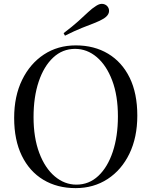

<svg xmlns="http://www.w3.org/2000/svg" viewBox="-20 -956 781 990"><path d="M371 -722Q466 -722 537.5 -679Q609 -636 648.5 -555.5Q688 -475 688 -360Q688 -248 647.5 -164Q607 -80 535 -33Q463 14 370 14Q275 14 203.5 -29Q132 -72 92.5 -153Q53 -234 53 -348Q53 -460 94 -544Q135 -628 206.5 -675Q278 -722 371 -722ZM367 -704Q302 -704 254 -659Q206 -614 179.5 -535Q153 -456 153 -352Q153 -246 182.5 -167.5Q212 -89 262.5 -46.5Q313 -4 374 -4Q439 -4 487 -49Q535 -94 561.5 -173.5Q588 -253 588 -356Q588 -463 558.5 -541Q529 -619 479 -661.5Q429 -704 367 -704ZM476 -926Q496 -939 512.5 -935.5Q529 -932 537 -919Q545 -906 541 -890.5Q537 -875 516 -861Q495 -848 467.5 -837.5Q440 -827 403.5 -812.5Q367 -798 315 -772L308 -785Q354 -820 383.5 -846.5Q413 -873 434 -893Q455 -913 476 -926Z"/></svg>

Font: Playfair Display
Style: Regular
Weight: 400
Designer: Claus Eggers Sørensen
Foundry: Claus Eggers Sørensen
Version: Version 1.203